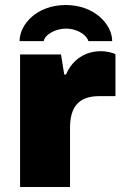

<svg xmlns="http://www.w3.org/2000/svg" viewBox="-20 -745 484 765"><path d="M242 -725C127 -725 58 -648 58 -581H154C160 -610 205 -631 242 -631C292 -631 328 -602 332 -581H427C427 -648 356 -725 242 -725ZM60 0H259V-235C259 -315 290 -362 376 -362H440V-529C431 -534 408 -541 381 -541C321 -541 268 -508 243 -448H236L223 -528H60Z"/></svg>

Font: Archivo Black
Style: Regular
Weight: 900
Designer: Hector Gatti
Foundry: Omnibus-Type
Version: Version 2.001